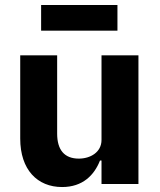

<svg xmlns="http://www.w3.org/2000/svg" viewBox="-20 -738 640 770"><path d="M387.1 0H535.2V-516H387.1V-176.8C387.1 -127.1 342 -101.9 296.2 -101.9C237.9 -101.9 209.2 -137.1 209.2 -202.1V-516H61.1V-182.2C61.1 -57.2 130 12.1 229 12.1C312.1 12.1 358 -35.9 381 -94.1H387.1ZM144.9 -615.1H451V-718H144.9Z"/></svg>

Font: Margiela Mono Bold
Style: Regular
Weight: 700
Designer: Mike Abbink, Paul van der Laan, Pieter van Rosmalen
Foundry: Bold Monday
Version: Version 2.003 2021